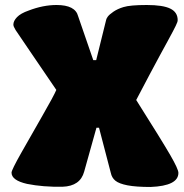

<svg xmlns="http://www.w3.org/2000/svg" viewBox="-20 -600 732 764"><path d="M363.8 -91.8 314.9 83Q299.3 140.6 229 143.1Q151.4 144.5 87.9 131.8Q25.9 117.7 25.9 86.9Q25.9 76.7 64.5 8.3Q103 -60.1 148.4 -138.9Q193.8 -217.8 204.1 -242.2Q156.2 -313 96.7 -399.9Q51.3 -465.8 42.2 -480.2Q33.2 -494.6 33.2 -502Q33.2 -516.6 47.6 -531.7Q62 -546.9 94.2 -558.1Q151.4 -580.1 205.1 -580.1Q279.8 -580.1 291 -535.2L351.1 -360.8H362.8L401.9 -519Q402.3 -524.4 408.4 -533.2Q414.6 -542 431.4 -553.5Q448.2 -564.9 471.2 -571.8Q497.6 -580.1 564 -580.1Q628.4 -580.1 657.7 -565.7Q687 -551.3 687 -520Q687 -516.1 685.5 -511.7Q684.1 -507.3 679.2 -497.1Q674.3 -486.8 667.5 -474.1Q660.6 -461.4 647 -436Q633.3 -410.6 617.4 -381.8Q601.6 -353 575.9 -304.4Q550.3 -255.9 522 -202.1Q625 -39.1 657.5 17.1Q689.9 73.2 689.9 87.9Q689.9 139.6 579.1 144Q521.5 144 487.5 137.5Q453.6 130.9 439.2 119.1Q424.8 107.4 420.9 87.9L374 -91.8Z"/></svg>

Font: GGS TheRock Black
Style: Regular
Weight: 900
Designer: Rodrigo Fuenzalida (2012); Goodgame Studios (2014)
Foundry: Rodrigo Fuenzalida,2012;  GGS,2014
Version: Version 1.002 | FøM Mod